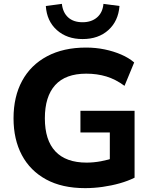

<svg xmlns="http://www.w3.org/2000/svg" viewBox="-20 -962 782 993"><path d="M420 11Q301 11 218.5 -34Q136 -79 93 -160Q50 -241 50 -350Q50 -462 94.5 -544Q139 -626 223.5 -671Q308 -716 425 -716Q475 -716 521 -706.5Q567 -697 606.5 -680Q646 -663 674 -639L624 -518Q578 -552 530 -566.5Q482 -581 426 -581Q319 -581 265.5 -522Q212 -463 212 -350Q212 -237 266.5 -179Q321 -121 428 -121Q464 -121 502 -128Q540 -135 577 -148L548 -85V-277H396V-389H676V-43Q642 -26 599.5 -14Q557 -2 511 4.5Q465 11 420 11ZM407 -760Q326 -760 274 -806.5Q222 -853 217 -931L300 -942Q305 -897 332.5 -872Q360 -847 407 -847Q453 -847 482 -872Q511 -897 515 -942L598 -931Q592 -853 540.5 -806.5Q489 -760 407 -760Z"/></svg>

Font: Nunito Sans 12pt ExtraLight 12pt ExtraBold
Style: Regular
Weight: 800
Version: Version 3.101;gftools[0.9.27]